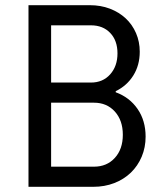

<svg xmlns="http://www.w3.org/2000/svg" viewBox="-20 -720 640 740"><path d="M89.8 0H339.2Q383.4 0 420.5 -14.4Q457.5 -28.9 484.3 -54.6Q511 -80.4 526.1 -116Q541.2 -151.7 541.2 -193.4Q541.2 -255.2 510.2 -300.1Q479.2 -345 426 -364.4V-368.6Q469.2 -389.6 493.9 -429.2Q518.6 -468.8 518.6 -520.6Q518.6 -559.3 504.2 -592.5Q489.8 -625.6 464.2 -649.4Q438.7 -673.1 403.4 -686.6Q368.1 -700 326.2 -700H89.8ZM177 -401.8V-622.4H330.5Q376.8 -622.4 404.8 -593Q432.8 -563.6 432.8 -514.3Q432.8 -465 404.6 -433.4Q376.4 -401.8 330.4 -401.8ZM177 -77.6V-324.2H342.2Q391.7 -324.2 422.6 -290.1Q453.4 -256 453.4 -200.6Q453.4 -145.2 422.6 -111.4Q391.7 -77.6 342.2 -77.6Z"/></svg>

Font: CommitMonoV143 ExtLt
Style: Regular
Weight: 200
Monospace: yes
Designer: Eigil Nikolajsen
Foundry: Eigil Nikolajsen
Version: Version 1.143